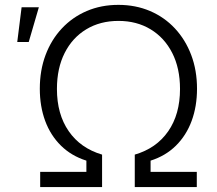

<svg xmlns="http://www.w3.org/2000/svg" viewBox="-20 -757 879 777"><path d="M142.6 0V-61.5H329.6V-106.9Q269 -126 226.8 -167.5Q184.6 -209 162.8 -267.8Q141.1 -326.7 141.1 -397.9Q141.1 -472.2 164.3 -534.2Q187.5 -596.2 230.2 -641.8Q272.9 -687.5 331.1 -712.4Q389.2 -737.3 459 -737.3Q528.8 -737.3 587.2 -712.4Q645.5 -687.5 688 -641.8Q730.5 -596.2 753.9 -534.2Q777.3 -472.2 777.3 -397.9Q777.3 -326.7 755.6 -267.8Q733.9 -209 691.9 -167.5Q649.9 -126 589.4 -106.9V-61.5H776.4V0H525.4V-131.3Q612.8 -156.7 660.6 -225.6Q708.5 -294.4 708.5 -397Q708.5 -481 677 -542.7Q645.5 -604.5 589.4 -638.4Q533.2 -672.4 459.5 -672.4Q385.3 -672.4 329.1 -638.4Q272.9 -604.5 241.7 -542.7Q210.4 -481 210.4 -397Q210.4 -294.9 258.1 -226.1Q305.7 -157.2 393.1 -131.3V0ZM49.8 -586.9 67.4 -727.5H137.2L96.2 -586.9Z"/></svg>

Font: Inter 16pt Light
Style: Regular
Weight: 300
Version: Version 4.001;git-66647c0bb